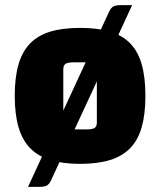

<svg xmlns="http://www.w3.org/2000/svg" viewBox="-20 -622 621 745"><path d="M290.7 13.8Q223.4 13.8 175.2 -1.1Q127 -16 96.5 -47.6Q66.1 -79.1 51.6 -129.4Q37.2 -179.6 37.2 -250Q37.2 -321.2 51.6 -371.4Q66.1 -421.6 96.5 -453.2Q127 -484.7 175.2 -499.3Q223.4 -513.8 290.7 -513.8Q359 -513.8 407.2 -499.3Q455.4 -484.7 485.7 -453.2Q516 -421.6 530.1 -371.5Q544.2 -321.4 544.2 -250Q544.2 -179.6 530.1 -129.4Q516 -79.1 485.6 -47.6Q455.1 -16 406.9 -1.1Q358.7 13.8 290.7 13.8ZM225.6 -119.9H314.6Q339.1 -119.9 347.4 -125.6Q355.8 -131.4 355.8 -147.2V-380.1H266.7Q243.3 -380.1 234.4 -374.4Q225.6 -368.6 225.6 -352.8ZM177.9 78Q170.9 93 161.4 98Q151.9 103 134.9 103H88.7L403.5 -577Q410.7 -592 420.1 -597Q429.5 -602 446.5 -602H492.7Z"/></svg>

Font: Changa
Style: Regular
Weight: 400
Designer: Eduardo Rodriguez Tunni
Foundry: Eduardo Rodriguez Tunni
Version: Version 3.003